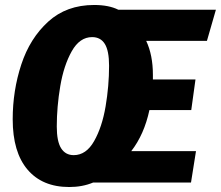

<svg xmlns="http://www.w3.org/2000/svg" viewBox="-20 -733 887 771"><path d="M811 -569H567Q594 -512 594 -432V-414H765L748 -291H580Q559 -193 507 -126H767L747 0H354Q311 18 258 18Q150 18 90.5 -52Q31 -122 31 -254Q31 -369 65.5 -474Q100 -579 173.5 -646Q247 -713 358 -713Q417 -713 455 -694H847ZM418 -469Q418 -529 401 -556.5Q384 -584 350 -584Q300 -584 268 -527Q236 -470 222 -387Q208 -304 208 -225Q208 -165 225.5 -137.5Q243 -110 276 -110Q326 -110 358 -166.5Q390 -223 404 -305.5Q418 -388 418 -469Z"/></svg>

Font: Fira Sans Condensed ExtraBold
Style: Italic
Weight: 800
Width: 3
Italic angle: -8°
Designer: bBox Type GmbH & Carrois Corporate GbR & Edenspiekermann AG
Foundry: bBox Type GmbH & Carrois Corporate GbR & Edenspiekermann AG
Version: Version 4.301